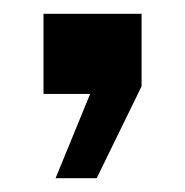

<svg xmlns="http://www.w3.org/2000/svg" viewBox="-20 -136 268 278"><path d="M60.5 122 110.5 0H43V-116H185V-11L120 122Z"/></svg>

Font: Big Shoulders Stencil Display
Style: Bold
Weight: 700
Designer: Patric King
Foundry: XO Type Co
Version: Version 1.000